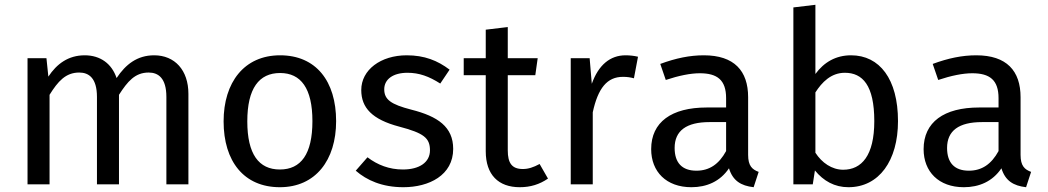

<svg xmlns="http://www.w3.org/2000/svg" viewBox="-20 -770 4377 802"><path d="M624 -539C553 -539 505 -501 467 -444C447 -504 399 -539 334 -539C265 -539 217 -503 182 -450L174 -527H95V0H187V-374C222 -430 254 -467 311 -467C351 -467 385 -444 385 -365V0H477V-374C513 -430 544 -467 601 -467C641 -467 675 -444 675 -365V0H767V-378C767 -477 710 -539 624 -539Z M1150 -465C1237 -465 1285 -401 1285 -264C1285 -126 1237 -62 1149 -62C1061 -62 1013 -126 1013 -263C1013 -401 1062 -465 1150 -465ZM1150 -539C1000 -539 914 -426 914 -263C914 -96 999 12 1149 12C1298 12 1384 -101 1384 -264C1384 -431 1300 -539 1150 -539Z M1679 -539C1570 -539 1489 -478 1489 -394C1489 -320 1534 -271 1648 -241C1750 -214 1776 -194 1776 -142C1776 -92 1732 -62 1663 -62C1606 -62 1557 -81 1515 -113L1466 -57C1512 -17 1576 12 1665 12C1772 12 1873 -38 1873 -148C1873 -240 1809 -284 1698 -312C1613 -334 1585 -354 1585 -397C1585 -439 1622 -466 1682 -466C1731 -466 1772 -451 1819 -421L1858 -479C1808 -517 1753 -539 1679 -539Z M2234 -85C2208 -71 2187 -64 2164 -64C2118 -64 2101 -89 2101 -142V-456H2216L2226 -527H2101V-657L2009 -646V-527H1917V-456H2009V-138C2009 -40 2062 12 2151 12C2196 12 2234 0 2269 -24Z M2593 -539C2529 -539 2480 -499 2452 -420L2443 -527H2364V0H2456V-301C2478 -402 2516 -449 2582 -449C2601 -449 2612 -447 2628 -443L2645 -533C2629 -537 2610 -539 2593 -539Z M2889 -57C2829 -57 2798 -90 2798 -152C2798 -224 2847 -260 2944 -260H3013V-139C2983 -84 2943 -57 2889 -57ZM3105 -123V-364C3105 -474 3047 -539 2920 -539C2861 -539 2803 -527 2738 -503L2761 -436C2815 -454 2864 -464 2903 -464C2976 -464 3013 -436 3013 -360V-321H2932C2785 -321 2700 -260 2700 -147C2700 -53 2763 12 2868 12C2932 12 2988 -12 3025 -67C3041 -15 3075 6 3128 12L3149 -52C3122 -62 3105 -77 3105 -123Z M3502 -61C3455 -61 3413 -90 3386 -132V-384C3413 -426 3451 -466 3509 -466C3583 -466 3632 -414 3632 -264C3632 -120 3579 -61 3502 -61ZM3535 -539C3471 -539 3422 -510 3386 -461V-750L3294 -739V0H3375L3384 -58C3420 -14 3466 12 3524 12C3652 12 3731 -99 3731 -264C3731 -440 3654 -539 3535 -539Z M4027 -57C3967 -57 3936 -90 3936 -152C3936 -224 3985 -260 4082 -260H4151V-139C4121 -84 4081 -57 4027 -57ZM4243 -123V-364C4243 -474 4185 -539 4058 -539C3999 -539 3941 -527 3876 -503L3899 -436C3953 -454 4002 -464 4041 -464C4114 -464 4151 -436 4151 -360V-321H4070C3923 -321 3838 -260 3838 -147C3838 -53 3901 12 4006 12C4070 12 4126 -12 4163 -67C4179 -15 4213 6 4266 12L4287 -52C4260 -62 4243 -77 4243 -123Z"/></svg>

Font: Fira Math
Style: Regular
Weight: 400
Designer: Xiangdong Zeng
Foundry: Xiangdong Zeng
Version: Version 0.3.4